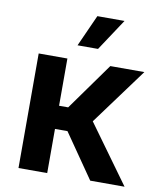

<svg xmlns="http://www.w3.org/2000/svg" viewBox="-85 -833 747 901"><g transform="rotate(10 288.0 -383.0)"><path d="M64.9 0V-545.9H201.7V-320.8H245.1L406.2 -545.9H568.4L370.1 -276.4L570.3 0H406.7L261.2 -210.4H201.7V0ZM237.8 -615.2 305.7 -766.1H435.1L335.4 -615.2Z"/></g></svg>

Font: Inter Cardless
Style: Bold
Weight: 700
Designer: Rasmus Andersson
Foundry: rsms
Version: Version 4.001;git-9221beed3